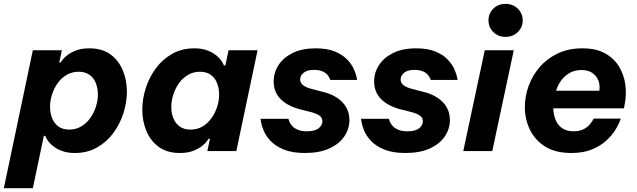

<svg xmlns="http://www.w3.org/2000/svg" viewBox="-47 -794 3346 1009"><path d="M125.6 195H-26.8L125.6 -530H278L264.4 -465.2H271.2Q271.2 -465.2 279.2 -476.7Q287.2 -488.2 305 -502.6Q322.8 -517 351.8 -528.5Q380.8 -540 422.8 -540Q490 -540 533.4 -508.2Q576.8 -476.4 598.3 -424.6Q619.8 -372.8 619.8 -312.6Q619.8 -256 601.6 -199.1Q583.4 -142.2 548.3 -94.7Q513.2 -47.2 462.4 -18.6Q411.6 10 346.6 10Q312.8 10 287.8 2.3Q262.8 -5.4 245.3 -16.8Q227.8 -28.2 216.2 -40.6Q204.6 -53 198.6 -63.9Q192.6 -74.8 190.6 -80H183.4ZM216 -232.4Q216 -200.4 226.7 -173.2Q237.4 -146 259.8 -129.5Q282.2 -113 317 -113Q352.4 -113 380.3 -129.8Q408.2 -146.6 427.5 -173.9Q446.8 -201.2 457.1 -233.7Q467.4 -266.2 467.4 -298.2Q467.4 -330.2 456.7 -357.2Q446 -384.2 423.6 -400.6Q401.2 -417 366 -417Q331.2 -417 303.2 -400.5Q275.2 -384 255.9 -356.7Q236.6 -329.4 226.3 -296.9Q216 -264.4 216 -232.4Z M974 -540Q1007.8 -540 1032.8 -532.3Q1057.8 -524.6 1075.3 -513.2Q1092.8 -501.8 1104.4 -489.4Q1116 -477 1122 -466.1Q1128 -455.2 1130 -450H1137.2L1154.2 -530H1306.6L1195 0H1042.6L1056.2 -64.8H1049.4Q1049.4 -64.8 1041.4 -53.3Q1033.4 -41.8 1015.6 -27.4Q997.8 -13 968.8 -1.5Q939.8 10 897.8 10Q831.6 10 787.7 -21.8Q743.8 -53.6 722.3 -105.6Q700.8 -157.6 700.8 -217.4Q700.8 -274 719 -330.9Q737.2 -387.8 772.3 -435.3Q807.4 -482.8 858.4 -511.4Q909.4 -540 974 -540ZM1003.6 -417Q968.8 -417 940.6 -400.2Q912.4 -383.4 893.1 -356.1Q873.8 -328.8 863.5 -296.3Q853.2 -263.8 853.2 -231.8Q853.2 -200.2 863.9 -173Q874.6 -145.8 897 -129.4Q919.4 -113 954.6 -113Q990 -113 1017.7 -129.5Q1045.4 -146 1064.7 -173.3Q1084 -200.6 1094.3 -233.1Q1104.6 -265.6 1104.6 -297.6Q1104.6 -329.6 1093.9 -356.8Q1083.2 -384 1061 -400.5Q1038.8 -417 1003.6 -417Z M1556.2 10Q1488 10 1444.2 -8.2Q1400.4 -26.4 1375.3 -53.1Q1350.2 -79.8 1339.1 -106.5Q1328 -133.2 1325.1 -151.4Q1322.2 -169.6 1322.2 -169.6H1469.2Q1469.2 -169.6 1470.8 -163Q1472.4 -156.4 1477.7 -146.7Q1483 -137 1493.5 -127.1Q1504 -117.2 1522 -110.6Q1540 -104 1566.8 -104Q1607.8 -104 1627.5 -119.9Q1647.2 -135.8 1647.2 -156.4Q1647.2 -175.6 1632.7 -185.8Q1618.2 -196 1595.6 -202.8L1527.8 -220Q1463.8 -237 1427.5 -273.5Q1391.2 -310 1391.2 -366.2Q1391.2 -413 1417 -452.4Q1442.8 -491.8 1491.9 -515.9Q1541 -540 1611.6 -540Q1672.6 -540 1712.9 -523.3Q1753.2 -506.6 1777 -481.8Q1800.8 -457 1811.9 -432.2Q1823 -407.4 1826.4 -390.7Q1829.8 -374 1829.8 -374H1688.6Q1688.6 -374 1685.6 -381.9Q1682.6 -389.8 1673.9 -400.4Q1665.2 -411 1648.1 -418.9Q1631 -426.8 1602.8 -426.8Q1567 -426.8 1548.7 -411.7Q1530.4 -396.6 1530.4 -376Q1530.4 -358.6 1544.5 -347.3Q1558.6 -336 1581.8 -329.2L1642 -313.2Q1686.2 -303.8 1719.5 -283.2Q1752.8 -262.6 1771 -232.5Q1789.2 -202.4 1789.2 -163Q1789.2 -116 1762.2 -76.6Q1735.2 -37.2 1683.2 -13.6Q1631.2 10 1556.2 10Z M2084.2 10Q2016 10 1972.2 -8.2Q1928.4 -26.4 1903.3 -53.1Q1878.2 -79.8 1867.1 -106.5Q1856 -133.2 1853.1 -151.4Q1850.2 -169.6 1850.2 -169.6H1997.2Q1997.2 -169.6 1998.8 -163Q2000.4 -156.4 2005.7 -146.7Q2011 -137 2021.5 -127.1Q2032 -117.2 2050 -110.6Q2068 -104 2094.8 -104Q2135.8 -104 2155.5 -119.9Q2175.2 -135.8 2175.2 -156.4Q2175.2 -175.6 2160.7 -185.8Q2146.2 -196 2123.6 -202.8L2055.8 -220Q1991.8 -237 1955.5 -273.5Q1919.2 -310 1919.2 -366.2Q1919.2 -413 1945 -452.4Q1970.8 -491.8 2019.9 -515.9Q2069 -540 2139.6 -540Q2200.6 -540 2240.9 -523.3Q2281.2 -506.6 2305 -481.8Q2328.8 -457 2339.9 -432.2Q2351 -407.4 2354.4 -390.7Q2357.8 -374 2357.8 -374H2216.6Q2216.6 -374 2213.6 -381.9Q2210.6 -389.8 2201.9 -400.4Q2193.2 -411 2176.1 -418.9Q2159 -426.8 2130.8 -426.8Q2095 -426.8 2076.7 -411.7Q2058.4 -396.6 2058.4 -376Q2058.4 -358.6 2072.5 -347.3Q2086.6 -336 2109.8 -329.2L2170 -313.2Q2214.2 -303.8 2247.5 -283.2Q2280.8 -262.6 2299 -232.5Q2317.2 -202.4 2317.2 -163Q2317.2 -116 2290.2 -76.6Q2263.2 -37.2 2211.2 -13.6Q2159.2 10 2084.2 10Z M2540 0H2387.6L2500.6 -530H2653ZM2609.8 -600.2Q2570.8 -600.2 2545.5 -625.7Q2520.2 -651.2 2520.2 -686.4Q2520.2 -723.2 2545.5 -748.4Q2570.8 -773.6 2609.8 -773.6Q2648.4 -773.6 2674.2 -748.4Q2700 -723.2 2700 -686.4Q2700 -651.2 2674.2 -625.7Q2648.4 -600.2 2609.8 -600.2Z M2955.8 10Q2871.4 10 2817.4 -24.2Q2763.4 -58.4 2737.3 -113.7Q2711.2 -169 2711.2 -231.2Q2711.2 -286.6 2730.7 -341.4Q2750.2 -396.2 2788.7 -441Q2827.2 -485.8 2883.6 -512.9Q2940 -540 3014.2 -540Q3086 -540 3133.4 -513.3Q3180.8 -486.6 3206.8 -443.1Q3232.8 -399.6 3239.4 -347.6Q3246 -295.6 3235.8 -244.8L3231.8 -224.6H2860.6Q2861.8 -189.4 2873.6 -162.1Q2885.4 -134.8 2908.7 -119.4Q2932 -104 2966.4 -104Q2997 -104 3017.4 -113.9Q3037.8 -123.8 3049.9 -137.3Q3062 -150.8 3067.3 -160.7Q3072.6 -170.6 3072.6 -170.6H3215.4Q3215.4 -170.6 3208.3 -152.2Q3201.2 -133.8 3184.3 -107.3Q3167.4 -80.8 3137.5 -53.8Q3107.6 -26.8 3063.2 -8.4Q3018.8 10 2955.8 10ZM2875.2 -317.2H3102.8Q3107 -345.8 3097.6 -370.5Q3088.2 -395.2 3066 -410.6Q3043.8 -426 3008.2 -426Q2975 -426 2948.2 -411.5Q2921.4 -397 2903 -372.3Q2884.6 -347.6 2875.2 -317.2Z"/></svg>

Font: Be Vietnam Pro Variable Thin
Style: Italic
Weight: 100
Italic angle: -12°
Designer: Lam Bao, Tony Le, Vietanh Nguyen
Foundry: Yellow Type Foundry
Version: Version 1.002